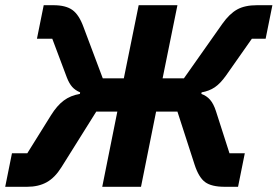

<svg xmlns="http://www.w3.org/2000/svg" viewBox="-26 -718 1067 738"><path d="M-6 0 20 -129H79L170 -275Q193 -312 219 -331.5Q245 -351 281 -357L282 -363Q263 -371 251.5 -384Q240 -397 231 -420L175 -569H116L142 -698H179Q227 -698 252.5 -679.5Q278 -661 295 -614L369 -417H450L507 -698H656L599 -417H681L829 -627Q856 -665 885.5 -681.5Q915 -698 962 -698H1021L995 -569H942L843 -428Q821 -397 799.5 -382.5Q778 -368 749 -363L748 -357Q768 -350 781.5 -334.5Q795 -319 804 -291L856 -129H915L889 0H838Q787 0 762.5 -18Q738 -36 722 -85L656 -289H574L516 0H367L425 -289H344L210 -75Q185 -35 153.5 -17.5Q122 0 78 0Z"/></svg>

Font: IBM Plex Sans
Style: Italic
Weight: 400
Italic angle: -11.31°
Designer: Mike Abbink, Paul van der Laan, Pieter van Rosmalen
Foundry: Bold Monday
Version: Version 3.201